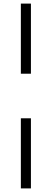

<svg xmlns="http://www.w3.org/2000/svg" viewBox="-20 -828 288 1068"><path d="M96 -418V-808H152V-418ZM96 220V-170H152V220Z"/></svg>

Font: Encode Sans Semi Expanded Light
Style: Regular
Weight: 300
Width: 6
Designer: Multiple Designers
Foundry: Impallari Type
Version: Version 3.000; ttfautohint (v1.8.3) -l 8 -r 50 -G 200 -x 14 